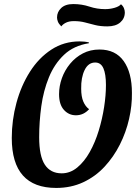

<svg xmlns="http://www.w3.org/2000/svg" viewBox="-20 -904 684 946"><path d="M257 22Q38 22 38 -224Q38 -312 61 -397Q84 -482 127.5 -550.5Q171 -619 233 -659.5Q295 -700 372 -700Q398 -700 418 -695V-691Q343 -679 295.5 -634Q248 -589 221 -523Q194 -457 183.5 -380.5Q173 -304 173 -228Q173 -135 201 -92.5Q229 -50 284 -50Q326 -50 361 -79Q396 -108 422.5 -155.5Q449 -203 466.5 -260.5Q484 -318 493 -376.5Q502 -435 502 -485Q502 -539 489.5 -567.5Q477 -596 449 -596Q415 -596 397 -559Q379 -522 380 -467Q380 -428 390.5 -403.5Q401 -379 419 -366Q392 -336 354 -336Q319 -336 295 -362.5Q271 -389 271 -440Q271 -480 285 -519Q299 -558 325.5 -590Q352 -622 388.5 -641Q425 -660 470 -660Q549 -660 589.5 -603Q630 -546 630 -446Q631 -384 616 -318Q601 -252 570.5 -191.5Q540 -131 495 -82.5Q450 -34 390 -6Q330 22 257 22ZM509 -774Q475 -774 449 -780.5Q423 -787 398.5 -793.5Q374 -800 344 -800Q321 -800 305.5 -792.5Q290 -785 282 -774Q269 -787 265 -798Q261 -809 261 -818Q261 -845 281.5 -864.5Q302 -884 341 -884Q383 -884 420.5 -871.5Q458 -859 498 -859Q522 -859 544.5 -865.5Q567 -872 576 -883Q586 -875 590.5 -864Q595 -853 595 -843Q595 -813 572.5 -793.5Q550 -774 509 -774Z"/></svg>

Font: Sansita Swashed Medium
Style: Regular
Weight: 500
Designer: Pablo Cosgaya
Foundry: Omnibus-Type
Version: Version 1.003; ttfautohint (v1.8.3)